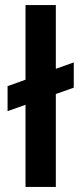

<svg xmlns="http://www.w3.org/2000/svg" viewBox="-20 -740 322 760"><path d="M10 -300V-399L272 -493V-393ZM81 0V-720H201V0Z"/></svg>

Font: DM Sans 16pt SemiBold
Style: Regular
Weight: 600
Version: Version 4.004;gftools[0.9.30]